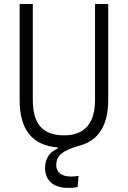

<svg xmlns="http://www.w3.org/2000/svg" viewBox="-20 -713 626 940"><path d="M314.5 207C327.6 207 343.8 206.1 359.9 202.6L364.7 147.9C350.6 150.4 337.4 151.4 327.1 151.4C278.3 151.4 255.4 127.9 255.4 95.2C255.4 41.5 298.3 22 360.8 2.4C458.5 -20 509.8 -95.2 509.8 -222.7V-693.4H445.3V-222.7C445.3 -108.4 393.6 -50.3 293 -50.3C187.5 -50.3 140.6 -108.4 140.6 -222.7V-693.4H76.2V-222.7C76.2 -78.1 138.2 -1.5 261.7 8.8V15.1C223.1 29.8 200.7 64 200.7 108.9C200.7 171.4 242.2 207 314.5 207Z"/></svg>

Font: Cascadia Code PL Light
Style: Regular
Weight: 300
Monospace: yes
Designer: Aaron Bell
Foundry: Saja Typeworks
Version: Version 2404.023